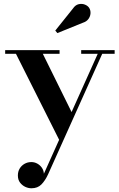

<svg xmlns="http://www.w3.org/2000/svg" viewBox="-20 -722 620 1004"><path d="M204 -440.5 363 -118.5 295.5 21.5 63.5 -440.5H7V-460H291.5V-440.5ZM579.5 -460V-440.5H514.5L231.5 189.5Q216.5 222 196.8 242.2Q177 262.5 144.5 262.5Q128 262.5 112 255Q96 247.5 84.8 232.8Q73.5 218 73.5 195.5Q73.5 175 83 159.2Q92.5 143.5 108.5 134.5Q124.5 125.5 144 125.5Q160.5 125.5 175 133.5Q189.5 141.5 199 155.2Q208.5 169 209.5 186.5L491 -440.5H404.5V-460ZM280 -549 269 -562 361.5 -677.5Q374 -696 391.2 -700Q408.5 -704 423.8 -698Q439 -692 446.5 -680.5Q454.5 -667.5 453.2 -651.5Q452 -635.5 442 -622.2Q432 -609 414.5 -603.5Z"/></svg>

Font: Bodoni Moda 11pt SemiBold
Style: Regular
Weight: 600
Designer: Owen Earl
Foundry: indestructible type
Version: Version 2.004